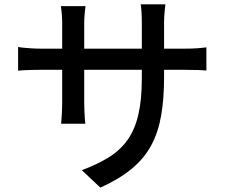

<svg xmlns="http://www.w3.org/2000/svg" viewBox="-20 -806 1040 880"><path d="M732 -452Q732 -355 719 -278.5Q706 -202 674 -141.5Q642 -81 585 -33.5Q528 14 440 54L355 -26Q425 -52 477 -84Q529 -116 563 -162.5Q597 -209 613.5 -278Q630 -347 630 -446V-699Q630 -729 628.5 -752Q627 -775 625 -786H738Q737 -775 734.5 -752Q732 -729 732 -699ZM372 -778Q371 -768 368.5 -747Q366 -726 366 -698V-336Q366 -316 367 -296Q368 -276 369 -261Q370 -246 371 -239H260Q261 -246 262 -261Q263 -276 264 -295.5Q265 -315 265 -336V-698Q265 -717 263.5 -738Q262 -759 259 -778ZM63 -591Q70 -589 85.5 -587.5Q101 -586 122.5 -584.5Q144 -583 167 -583H826Q863 -583 887.5 -585Q912 -587 926 -589V-483Q914 -484 888.5 -485Q863 -486 827 -486H167Q144 -486 123 -485.5Q102 -485 86.5 -484Q71 -483 63 -482Z"/></svg>

Font: Noto Sans JP Thin Medium
Style: Regular
Weight: 500
Version: Version 2.004-H2;hotconv 1.0.118;makeotfexe 2.5.65603